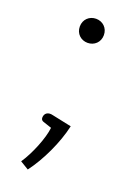

<svg xmlns="http://www.w3.org/2000/svg" viewBox="-122 -545 490 705"><g transform="rotate(20 123.0 -193.0)"><path d="M128 -402C154 -402 175 -421 175 -449C175 -477 154 -496 128 -496C102 -496 81 -477 81 -449C81 -421 102 -402 128 -402ZM81 110C122 56 160 -25 175 -93L99 -109C80 -114 66 -105 66 -87C66 -80 70 -76 76 -74L109 -63C105 -22 76 49 48 90Z"/></g></svg>

Font: Maitree Light
Style: Regular
Weight: 300
Designer: CadsonDemak Team
Foundry: CadsonDemak
Version: Version 1.000;PS 001.000;hotconv 1.0.88;makeotf.lib2.5.64775